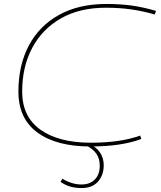

<svg xmlns="http://www.w3.org/2000/svg" viewBox="-20 -730 813 970"><path d="M437 10Q265 10 169 -60.5Q73 -131 73 -267Q73 -401 126 -500.5Q179 -600 278.5 -655Q378 -710 518 -710Q587 -710 645 -702Q703 -694 768 -675L762 -657Q697 -675 639.5 -683Q582 -691 514 -691Q383 -691 288.5 -637.5Q194 -584 143 -488.5Q92 -393 92 -267Q92 -141 184 -75Q276 -9 440 -9Q588 -9 688 -45L694 -28Q594 10 437 10ZM286 189 295 173Q344 202 391 202Q435 202 459.5 176.5Q484 151 484 107Q484 71 466.5 46Q449 21 407 0H434Q467 13 485.5 41Q504 69 504 105Q504 155 475 187.5Q446 220 393 220Q361 220 336 213Q311 206 286 189Z"/></svg>

Font: Georama Extended Thin
Style: Italic
Weight: 100
Width: 7
Italic angle: -9°
Designer: Jean-Baptiste Levee
Foundry: Production Type
Version: Version 1.000